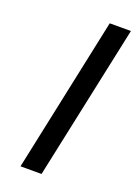

<svg xmlns="http://www.w3.org/2000/svg" viewBox="-135 -752 577 809"><g transform="rotate(20 153.5 -347.5)"><path d="M64.9 0 211.9 -693.8 212.9 -694.8H307.1L159.2 0Z"/></g></svg>

Font: CMU Bright
Style: SemiBoldOblique
Weight: 600
Italic angle: -12°
Version: Version 0.7.0